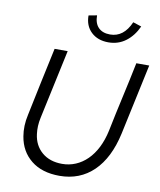

<svg xmlns="http://www.w3.org/2000/svg" viewBox="-99 -1009 918 1099"><g transform="rotate(10 359.5 -460.0)"><path d="M75 0ZM631 -289Q599 -143 519.5 -66Q440 11 322 11Q220 11 157 -39.5Q94 -90 80 -176Q75 -205 76 -236.5Q77 -268 85 -303Q106 -403 126.5 -501.5Q147 -600 169 -700H245Q223 -599 202 -499.5Q181 -400 159 -299Q153 -272 152 -248Q151 -224 154 -202Q162 -137 207.5 -98Q253 -59 325 -59Q366 -59 403 -74.5Q440 -90 470.5 -120Q501 -150 523 -193.5Q545 -237 557 -293Q578 -396 600.5 -496.5Q623 -597 644 -700H719Q697 -597 675 -494.5Q653 -392 631 -289ZM467 -836Q546 -836 586 -928Q598 -924 610.5 -920Q623 -916 635 -912Q609 -855 565.5 -822.5Q522 -790 465 -790Q403 -790 365 -826Q327 -862 327 -922L375 -931Q375 -885 399 -860.5Q423 -836 467 -836Z"/></g></svg>

Font: Rosa Sans Light
Style: Italic
Weight: 300
Italic angle: -12°
Designer: Pentagram / MCKL
Foundry: Pentagram / MCKL
Version: Version 1.005;September 16, 2019;FontCreator 11.5.0.2425 64-